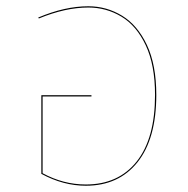

<svg xmlns="http://www.w3.org/2000/svg" viewBox="-20 -585 601 613"><path d="M479 -282Q479 -142 419 -67Q359 8 254 8Q182 8 112 -30V-281H272V-277H116V-32Q182 4 254 4Q358 4 416.5 -69.5Q475 -143 475 -282Q475 -377 445.5 -440Q416 -503 367.5 -532Q319 -561 262 -561Q189 -561 104 -526L102 -529Q187 -565 262 -565Q320 -565 369.5 -535Q419 -505 449 -441.5Q479 -378 479 -282Z"/></svg>

Font: FiraGO Four
Style: Regular
Weight: 100
Designer: bBox Type
Foundry: bBox Type GmbH
Version: Version 1.001